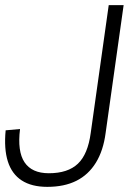

<svg xmlns="http://www.w3.org/2000/svg" viewBox="-21 -720 528 747"><path d="M163 7Q102 7 63.5 -18Q25 -43 9.5 -92Q-6 -141 1 -213L57 -218Q46 -131 74.5 -88.5Q103 -46 169 -46Q243 -46 282 -83Q321 -120 332 -203L402 -700H460L390 -203Q381 -134 352 -87Q323 -40 276 -16.5Q229 7 163 7Z"/></svg>

Font: Pathway Extreme 8pt Thin 12pt Thin
Style: Italic
Weight: 250
Italic angle: -8°
Version: Version 1.001;gftools[0.9.26]